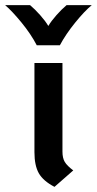

<svg xmlns="http://www.w3.org/2000/svg" viewBox="-54 -715 377 747"><path d="M80 -123V-470H189V-125Q189 -100 198 -85Q207 -70 231 -52L158 12Q114 -11 97 -41Q80 -71 80 -123ZM-34 -695H63Q82 -679 102 -656.5Q122 -634 134 -614Q146 -634 166 -656.5Q186 -679 205 -695H303Q275 -672 238.5 -627Q202 -582 179 -539H89Q66 -583 29.5 -627.5Q-7 -672 -34 -695Z"/></svg>

Font: KoHo SemiBold
Style: Regular
Weight: 600
Designer: Cadson Demak & Katatrad Team
Foundry: Cadson Demak Co.,Ltd.
Version: Version 1.000; ttfautohint (v1.6)